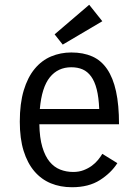

<svg xmlns="http://www.w3.org/2000/svg" viewBox="-20 -775 574 805"><path d="M472 -91Q446 -50 399 -20Q352 10 282 10Q233 10 193 -6.5Q153 -23 124 -57Q95 -91 79 -142.5Q63 -194 63 -265Q63 -341 79.5 -396Q96 -451 125.5 -486.5Q155 -522 194.5 -538.5Q234 -555 279 -555Q329 -555 366.5 -538.5Q404 -522 429 -485.5Q454 -449 466.5 -392Q479 -335 479 -254H145Q146 -197 157.5 -158.5Q169 -120 188 -97Q207 -74 232.5 -64Q258 -54 287 -54Q311 -54 330.5 -61.5Q350 -69 365 -80Q380 -91 391 -104.5Q402 -118 409 -130ZM279 -493Q223 -493 189 -451Q155 -409 147 -318H396Q394 -367 385.5 -400.5Q377 -434 362 -454.5Q347 -475 326.5 -484Q306 -493 279 -493ZM354 -755 409 -686 243 -588 209 -631Z"/></svg>

Font: Carrois Gothic
Style: Regular
Weight: 400
Designer: Ralph du Carrois
Foundry: Ralph du Carrois
Version: Version 1.002